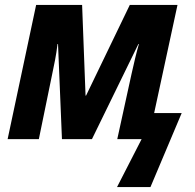

<svg xmlns="http://www.w3.org/2000/svg" viewBox="-20 -566 794 781"><path d="M456 195 556 0H457L515 -265Q522 -297 530 -330Q538 -363 545 -387H543L354 0H232L216 -387H214Q210 -353 204 -322Q198 -291 192 -263L138 0H11L127 -546H314L328 -177H330L508 -546H702L607 -106H719L592 195Z"/></svg>

Font: Noto Sans SemiCondensed
Style: Bold Italic
Weight: 700
Width: 4
Italic angle: -12°
Designer: Monotype Design Team
Foundry: Monotype Imaging Inc.
Version: Version 2.013; ttfautohint (v1.8.4.7-5d5b)